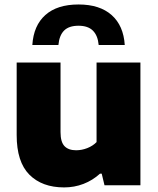

<svg xmlns="http://www.w3.org/2000/svg" viewBox="-20 -828 706 858"><path d="M54.5 -224.5V-548.5H250.5V-237.5Q250.5 -193.5 268.2 -175Q286 -156.5 320 -156.5Q345.5 -156.5 370.2 -166.2Q395 -176 411.5 -193V-548.5H607.5V0H447L434.5 -52H427Q394 -22 353 -6.2Q312 9.5 266.5 9.5Q168 9.5 111.2 -47.5Q54.5 -104.5 54.5 -224.5ZM331 -808Q425.5 -808 478.8 -760.8Q532 -713.5 537.5 -627H421Q417 -669.5 395 -691.2Q373 -713 331 -713Q288 -713 266.5 -691.5Q245 -670 241 -627H124.5Q130 -714 182.8 -761Q235.5 -808 331 -808Z"/></svg>

Font: Encode Sans Semi Expanded ExBd
Style: Regular
Weight: 800
Width: 6
Designer: Multiple Designers
Foundry: Impallari Type
Version: Version 2.000